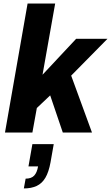

<svg xmlns="http://www.w3.org/2000/svg" viewBox="-20 -745 624 1079"><path d="M8 0 135 -725H290L219 -325L408 -527H584L380 -320L497 0H333L262 -209L187 -138L162 0ZM114 314 124 259Q156 259 172 242Q188 225 194 190H140L162 65H282L264 167Q254 222 235 254Q216 286 186 300Q156 314 114 314Z"/></svg>

Font: Archivo SemiCondensed ExtraBold
Style: Italic
Weight: 800
Width: 4
Italic angle: -10°
Designer: Hector Gatti
Foundry: Omnibus-Type
Version: Version 2.001